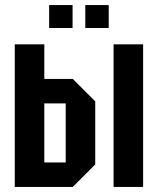

<svg xmlns="http://www.w3.org/2000/svg" viewBox="-20 -734 620 754"><path d="M38 0V-560H154V-424H266L354 -336V-88L266 0ZM154 -96H238V-328H154ZM426 0V-560H542V0ZM173 -624V-714H265V-624ZM315 -624V-714H407V-624Z"/></svg>

Font: Tektur Condensed Medium
Style: Regular
Weight: 500
Width: 3
Designer: Adam Jagosz
Foundry: Adam Jagosz
Version: Version 1.005;gftools[0.9.30]